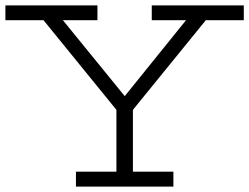

<svg xmlns="http://www.w3.org/2000/svg" viewBox="-20 -691 923 711"><path d="M0 -670.9H340.8V-616.2H212.9L441.9 -335L668.9 -616.2H542V-670.9H882.8V-616.2H742.2L472.2 -284.2V-55.2H622.1V0H261.2V-55.2H411.1V-284.2L141.1 -616.2H0Z"/></svg>

Font: Stint Ultra Expanded
Style: Regular
Weight: 400
Width: 7
Designer: Astigmatic (AOETI)
Foundry: Astigmatic (AOETI)
Version: Version 1.000